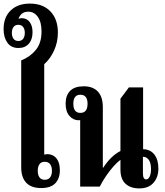

<svg xmlns="http://www.w3.org/2000/svg" viewBox="-32 -1038 920 1068"><path d="M197 8Q141 8 113.5 -22Q86 -52 86 -106V-702Q136 -722 167.5 -760.5Q199 -799 199 -863Q199 -915 178.5 -944Q158 -973 125 -973Q103 -973 89.5 -961.5Q76 -950 71 -933Q79 -937 90 -937Q118 -936 133.5 -915Q149 -894 149 -859Q149 -818 128 -794.5Q107 -771 71 -771Q30 -771 9 -800.5Q-12 -830 -12 -876Q-12 -942 27.5 -980Q67 -1018 134 -1018Q207 -1018 248.5 -974.5Q290 -931 290 -857Q290 -804 269 -757.5Q248 -711 214 -681V-178Q219 -179 225.5 -180Q232 -181 240 -180Q268 -177 284.5 -154Q301 -131 301 -91Q301 -45 275.5 -18.5Q250 8 197 8ZM70 -810Q88 -810 97 -822.5Q106 -835 106 -855Q106 -875 97 -887.5Q88 -900 70 -900Q52 -900 43 -887.5Q34 -875 34 -855Q34 -835 43 -822.5Q52 -810 70 -810ZM217 -38Q237 -38 247 -51.5Q257 -65 257 -88Q257 -111 247 -124.5Q237 -138 217 -138Q197 -138 187.5 -124.5Q178 -111 178 -88Q178 -65 187.5 -51.5Q197 -38 217 -38Z M414 0V-370Q410 -369 406 -369Q375 -369 354 -393.5Q333 -418 333 -462Q333 -507 358 -532.5Q383 -558 434 -558Q485 -558 512.5 -528.5Q540 -499 540 -442V-105H542Q585 -171 638 -198V-489L685 -552H764V-208Q805 -207 827 -178Q849 -149 849 -100Q849 -52 821.5 -21Q794 10 743 10Q694 10 666 -16Q638 -42 638 -95V-149Q620 -136 598 -111Q576 -86 556.5 -57Q537 -28 523 0ZM415 -410Q455 -410 455 -461Q455 -511 415 -511Q376 -511 376 -461Q376 -410 415 -410ZM781 -40Q793 -40 800.5 -56Q808 -72 808 -97Q808 -132 795.5 -149Q783 -166 763 -166V-74Q763 -40 781 -40Z"/></svg>

Font: Noto Serif Thai ExtraCondensed
Style: Bold
Weight: 700
Width: 2
Designer: Monotype Design Team
Foundry: Monotype Imaging Inc.
Version: Version 2.002; ttfautohint (v1.8.4.7-5d5b)